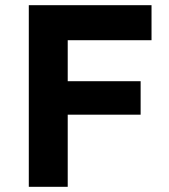

<svg xmlns="http://www.w3.org/2000/svg" viewBox="-20 -720 653 740"><path d="M91 0V-700H564V-565H241V-407H522V-278H241V0Z"/></svg>

Font: Mach SemiBold
Style: Regular
Weight: 600
Version: Version 1.002